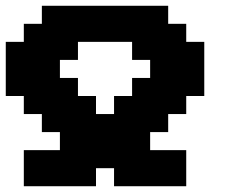

<svg xmlns="http://www.w3.org/2000/svg" viewBox="-20 -645 852 665"><path d="M375 0H625V-125H500V-187.5H562.5V-250H625V-312.5H687.5V-500H625V-562.5H562.5V-625H125V-562.5H62.5V-500H0V-312.5H62.5V-250H125V-187.5H187.5V-125H62.5V0H312.5V-62.5H375ZM375 -250H312.5V-312.5H250V-375H187.5V-437.5H250V-500H437.5V-437.5H500V-375H437.5V-312.5H375Z"/></svg>

Font: Faithful 32x
Style: Semibold
Weight: 400
Foundry: Faithful Resource Pack
Version: Version 1.0; January 27, 2023